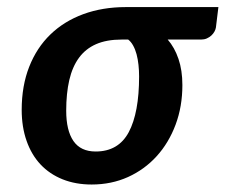

<svg xmlns="http://www.w3.org/2000/svg" viewBox="-20 -503 624 531"><path d="M443.8 -393.6Q462.9 -371.6 473.6 -340.1Q484.4 -308.6 484.4 -267.6Q484.4 -208.5 465.6 -158.2Q446.8 -107.9 413.3 -71Q379.9 -34.2 334 -13.4Q288.1 7.3 233.4 7.3Q189 7.3 153.1 -7.1Q117.2 -21.5 92 -48.3Q66.9 -75.2 53.5 -113.5Q40 -151.9 40 -199.2Q40 -265.6 60.8 -318.4Q81.5 -371.1 119.4 -407.7Q157.2 -444.3 210.4 -463.9Q263.7 -483.4 328.1 -483.4H584L577.1 -426.8Q576.2 -421.4 573 -415.5Q569.8 -409.7 564.5 -404.8Q559.1 -399.9 552 -396.7Q544.9 -393.6 536.1 -393.6ZM364.7 -292Q364.7 -308.1 363 -323.7Q361.3 -339.4 357.7 -353Q354 -366.7 348.1 -377.2Q342.3 -387.7 334.5 -393.6H316.4Q274.9 -393.6 245.8 -380.9Q216.8 -368.2 198.5 -343.3Q180.2 -318.4 171.6 -281.5Q163.1 -244.6 163.1 -196.8Q163.1 -142.1 183.1 -113Q203.1 -84 244.6 -84Q307.6 -84 336.2 -137.7Q364.7 -191.4 364.7 -292Z"/></svg>

Font: Carlito
Style: Bold Italic
Weight: 700
Italic angle: -7°
Designer: Lukasz Dziedzic
Foundry: tyPoland Lukasz Dziedzic
Version: Version 1.104